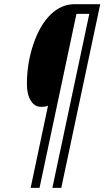

<svg xmlns="http://www.w3.org/2000/svg" viewBox="-20 -780 504 927"><path d="M176.8 -264.2Q147 -264.2 128.4 -294.4Q109.9 -324.7 109.9 -374Q109.9 -475.6 141.8 -568.6Q173.8 -661.6 225.3 -710.7Q276.9 -759.8 339.8 -759.8H463.9L275.9 127H232.9L411.1 -712.9H349.1L170.9 127H127.9L211.9 -270Q201.2 -264.2 176.8 -264.2Z"/></svg>

Font: Open Sans Hebrew Condensed Light
Style: Italic
Weight: 300
Width: 3
Italic angle: -12°
Foundry: Ascender Corporation, Yanek Iontef
Version: Version 2.001;PS 002.001;hotconv 1.0.70;makeotf.lib2.5.58329